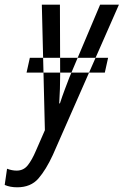

<svg xmlns="http://www.w3.org/2000/svg" viewBox="-114 -556 526 817"><path d="M-1 -247 13 -310H346L332 -247ZM-41 241Q17 241 49.5 203.5Q82 166 111 103L392 -536H312L181 -226Q173 -205 162 -176Q151 -147 141 -116H138Q140 -147 141 -178Q142 -209 142 -239L141 -536H64L77 -2L39 85Q22 125 4 147.5Q-14 170 -43 170Q-63 170 -84 162L-94 231Q-71 241 -41 241Z"/></svg>

Font: Noto Sans UI Condensed
Style: Italic
Weight: 400
Width: 3
Italic angle: -12°
Designer: Monotype Design Team
Foundry: Monotype Imaging Inc.
Version: Version 1.901